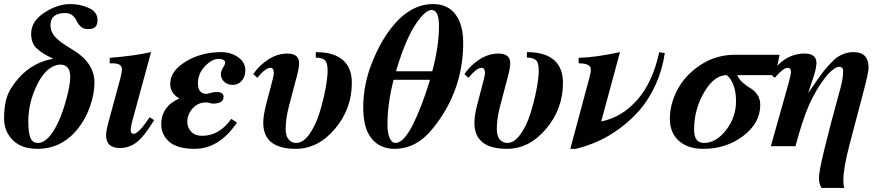

<svg xmlns="http://www.w3.org/2000/svg" viewBox="-23 -718 4300 943"><path d="M236 -429V-431Q183 -455 156.5 -481Q130 -507 130 -552Q130 -614 195 -656Q260 -698 322 -698Q370 -698 413 -679Q456 -660 456 -619Q456 -598 446 -586.5Q436 -575 408 -575Q387 -575 373.5 -587.5Q360 -600 354 -614.5Q348 -629 334 -641.5Q320 -654 297 -654Q225 -654 225 -594Q225 -561 249.5 -535Q274 -509 324 -480Q441 -413 441 -313Q441 -260 420.5 -199Q400 -138 362 -89Q282 13 161 13Q82 13 39.5 -30Q-3 -73 -3 -136Q-3 -228 28 -279Q105 -405 236 -429ZM322 -342Q322 -401 270 -401Q205 -394 160.5 -304.5Q116 -215 116 -122Q116 -68 126 -42Q136 -16 163 -16Q216 -16 265 -122Q285 -166 303.5 -233.5Q322 -301 322 -342Z M712 -142 734 -128Q686 -49 649 -20Q612 9 566 9Q498 9 498 -54Q498 -76 513 -130L568 -333Q576 -365 576 -378Q576 -407 530 -407H516V-434Q634 -443 719 -462L628 -128Q619 -97 619 -77Q619 -61 634 -61Q655 -61 698 -122Z M857 -234V-235Q813 -260 813 -306Q813 -369 889 -415.5Q965 -462 1064 -462Q1111 -462 1146.5 -437Q1182 -412 1182 -372Q1182 -342 1164.5 -321.5Q1147 -301 1120 -301Q1095 -301 1078.5 -316Q1062 -331 1062 -354Q1062 -369 1072.5 -385.5Q1083 -402 1083 -412Q1083 -419 1073 -424Q1063 -429 1053 -429Q1018 -429 983.5 -392.5Q949 -356 949 -309Q949 -257 992 -257Q996 -257 1010.5 -261.5Q1025 -266 1040 -266Q1075 -266 1075 -243Q1075 -209 1022 -209Q1018 -209 1007.5 -212Q997 -215 989 -215Q949 -215 923 -185.5Q897 -156 897 -120Q897 -91 916 -71Q935 -51 970 -51Q1054 -51 1113 -134L1141 -116Q1053 13 934 13Q848 13 808.5 -21.5Q769 -56 769 -107Q769 -195 857 -234Z M1528 -435V-462Q1581 -462 1616 -449Q1705 -416 1705 -311Q1705 -183 1622 -85Q1539 13 1430 13Q1270 13 1270 -115Q1270 -149 1283 -201L1307 -292Q1321 -344 1322 -358Q1322 -385 1305 -385Q1281 -385 1241 -336L1221 -354Q1249 -396 1294 -425.5Q1339 -455 1389 -455Q1446 -455 1446 -407Q1446 -384 1434 -340L1396 -196Q1380 -134 1380 -85Q1380 -50 1394.5 -33Q1409 -16 1432 -16Q1466 -16 1496.5 -59Q1527 -102 1545.5 -161.5Q1564 -221 1575 -278.5Q1586 -336 1586 -372Q1586 -411 1572 -423Q1558 -435 1528 -435Z M2252 -508Q2252 -274 2106 -91Q2025 13 1915 13Q1844 13 1802.5 -37Q1761 -87 1761 -190Q1761 -300 1802.5 -406Q1844 -512 1902 -585Q1993 -698 2104 -698Q2176 -698 2214 -647.5Q2252 -597 2252 -508ZM1922 -368H2100Q2133 -490 2133 -590Q2133 -669 2097 -669Q2068 -669 2026 -610Q1970 -532 1922 -368ZM2089 -326H1910Q1880 -209 1880 -105Q1880 -65 1890.5 -40.5Q1901 -16 1920 -16Q1958 -16 2003 -102Q2048 -191 2089 -326Z M2565 -435V-462Q2618 -462 2653 -449Q2742 -416 2742 -311Q2742 -183 2659 -85Q2576 13 2467 13Q2307 13 2307 -115Q2307 -149 2320 -201L2344 -292Q2358 -344 2359 -358Q2359 -385 2342 -385Q2318 -385 2278 -336L2258 -354Q2286 -396 2331 -425.5Q2376 -455 2426 -455Q2483 -455 2483 -407Q2483 -384 2471 -340L2433 -196Q2417 -134 2417 -85Q2417 -50 2431.5 -33Q2446 -16 2469 -16Q2503 -16 2533.5 -59Q2564 -102 2582.5 -161.5Q2601 -221 2612 -278.5Q2623 -336 2623 -372Q2623 -411 2609 -423Q2595 -435 2565 -435Z M3215 -462 3242 -457Q3230 -374 3197 -302Q3164 -230 3120 -179Q3076 -128 3021 -87.5Q2966 -47 2912.5 -23.5Q2859 0 2805 13H2778L2871 -333Q2879 -361 2879 -377Q2879 -407 2819 -407V-434Q2902 -436 3022 -462L2930 -122H2932Q3031 -142 3106.5 -227Q3182 -312 3215 -462Z M3806 -449 3785 -349H3598Q3607 -327 3627.5 -310Q3648 -293 3665.5 -283Q3683 -273 3697 -252.5Q3711 -232 3711 -203Q3711 -114 3627.5 -50.5Q3544 13 3431 13Q3355 13 3311 -26.5Q3267 -66 3267 -135Q3267 -207 3304.5 -278Q3342 -349 3417.5 -399Q3493 -449 3587 -449ZM3592 -222Q3592 -268 3578.5 -302Q3565 -336 3546 -349Q3485 -349 3435.5 -265Q3386 -181 3386 -81Q3386 -16 3435 -16Q3494 -16 3543 -79Q3592 -142 3592 -222Z M3947 -263H3948Q3999 -338 4021 -366.5Q4043 -395 4070 -421Q4113 -462 4170 -462Q4243 -462 4243 -385Q4243 -361 4217 -264L4149 -6Q4119 109 4119 167Q4119 193 4124 205H4012Q3999 184 3999 155Q3999 98 4107 -293Q4118 -335 4118 -369Q4118 -390 4098 -390Q4085 -390 4065 -373.5Q4045 -357 4029 -336Q3982 -274 3950 -201Q3918 -128 3884 0H3763L3850 -309Q3862 -355 3862 -364Q3862 -385 3845 -385Q3825 -385 3782 -336L3762 -354Q3830 -455 3929 -455Q3987 -455 3987 -408Q3987 -382 3969 -330Z"/></svg>

Font: STIX MathJax Main
Style: Bold Italic
Weight: 700
Italic angle: -16.33°
Designer: MicroPress Inc., with final additions and corrections provided by Coen Hoffman, Elsevier (retired)
Version: Version 1.1.1